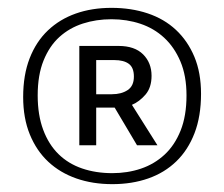

<svg xmlns="http://www.w3.org/2000/svg" viewBox="-20 -706 571 489"><path d="M492 -467Q492 -410 475.5 -367Q459 -324 429 -295Q399 -266 357.5 -251.5Q316 -237 266 -237Q216 -237 174.5 -251.5Q133 -266 103 -294Q73 -322 56 -363.5Q39 -405 39 -459Q39 -515 55.5 -557.5Q72 -600 102 -628.5Q132 -657 173 -671.5Q214 -686 264 -686Q314 -686 356 -672Q398 -658 428 -630Q458 -602 475 -561.5Q492 -521 492 -467ZM455 -463Q455 -513 439.5 -549.5Q424 -586 398 -610Q372 -634 337.5 -645.5Q303 -657 264 -657Q225 -657 191 -646Q157 -635 131.5 -612Q106 -589 91 -552Q76 -515 76 -463Q76 -413 90 -375.5Q104 -338 129 -313.5Q154 -289 189 -277Q224 -265 266 -265Q305 -265 339 -276.5Q373 -288 399 -312Q425 -336 440 -373.5Q455 -411 455 -463ZM182 -589H282Q323 -589 344.5 -567.5Q366 -546 366 -513Q366 -483 350.5 -465Q335 -447 316 -439L381 -336H329L272 -432H225V-336H182ZM225 -466H265Q289 -466 305 -476.5Q321 -487 321 -511Q321 -534 308 -543.5Q295 -553 271 -553H225Z"/></svg>

Font: Mukta Mahee Medium
Style: Regular
Weight: 500
Designer: Shuchita Grover, Noopur Datye, Girish Dalvi, Yashodeep Gholap
Foundry: Ek Type
Version: Version 2.538;PS 1.000;hotconv 16.6.51;makeotf.lib2.5.65220;